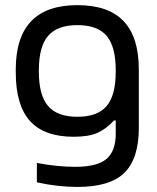

<svg xmlns="http://www.w3.org/2000/svg" viewBox="-20 -529 619 755"><path d="M42 -255.9Q42 -508.8 284.2 -508.8Q406.2 -508.8 466.1 -445.8Q525.9 -382.8 525.9 -255.9V-25.9Q525.9 94.2 469.5 150.1Q413.1 206.1 284.2 206.1Q208 206.1 125 188V111.8Q205.6 127 275.9 127Q361.8 127 398.4 96.2Q435.1 65.4 435.1 -2.9V-55.2H428.2Q398.4 -22.5 363.8 -6.8Q329.1 8.8 270 8.8Q153.8 8.8 97.9 -53.2Q42 -115.2 42 -244.1ZM132.8 -247.1Q132.8 -154.8 168.9 -112.3Q205.1 -69.8 284.2 -69.8Q363.8 -69.8 399.4 -112.1Q435.1 -154.3 435.1 -247.1V-252.9Q435.1 -345.7 399.4 -387.9Q363.8 -430.2 284.2 -430.2Q205.1 -430.2 168.9 -387.7Q132.8 -345.2 132.8 -252.9Z"/></svg>

Font: LT Wave Text
Style: Regular
Weight: 400
Designer: Daniel Lyons
Version: Version 2.5 (Glyphs App)